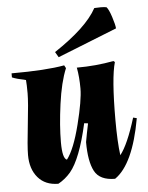

<svg xmlns="http://www.w3.org/2000/svg" viewBox="-54 -791 655 850"><g transform="rotate(-5 273.5 -366.0)"><path d="M309 -158Q316 -198 325 -240L308 -242Q273 -86 226 -30Q202 -2 171 15Q113 15 80.5 -23Q48 -61 48 -123Q48 -162 59 -259Q70 -356 70 -395.5Q70 -435 68 -455Q25 -464 7 -472V-490Q161 -490 242 -505L249 -492Q224 -432 211 -336Q198 -240 198 -167Q198 -94 218 -88Q251 -131 278 -238Q305 -345 305 -396.5Q305 -448 297 -490Q382 -490 461 -505L467 -500Q447 -431 447 -244Q447 -147 455 -87Q490 -131 526 -248L542 -244Q506 -42 423 15Q355 15 332 -28.5Q309 -72 309 -158ZM397 -746Q411 -747 425.5 -747Q440 -747 451 -745Q461 -735 472.5 -699.5Q484 -664 485 -648L221 -543L207 -567Q352 -663 397 -746Z"/></g></svg>

Font: Almendra
Style: Bold Italic
Weight: 700
Italic angle: -12°
Designer: Ana Sanfelippo
Foundry: Ana Sanfelippo
Version: Version 1.004